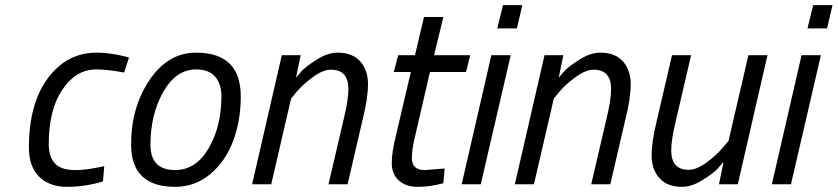

<svg xmlns="http://www.w3.org/2000/svg" viewBox="-20 -714 3246 744"><path d="M355 -510Q402 -510 462 -496L480 -491L461 -433Q396 -445 353 -445Q293 -445 250 -401Q169 -320 169 -156Q169 -106 193 -80.5Q217 -55 272 -55Q311 -55 364 -66L384 -70L379 -11Q310 10 240.5 10Q171 10 131.5 -29.5Q92 -69 92 -142Q92 -356 208 -457Q269 -510 355 -510Z M740 -510Q913 -510 913 -340Q913 -247 883.5 -168Q854 -89 795 -39.5Q736 10 659 10Q488 10 488 -154Q488 -298 559.5 -404Q631 -510 740 -510ZM659 -55Q739 -55 788.5 -139.5Q838 -224 838 -341Q838 -389 813.5 -417Q789 -445 740 -445Q662 -445 612.5 -357.5Q563 -270 563 -153Q563 -55 659 -55Z M1288 -510Q1346 -510 1376 -476Q1406 -442 1406 -388Q1406 -334 1386 -254L1327 0H1253L1311 -249Q1330 -325 1330 -369Q1330 -444 1262 -444Q1232 -444 1193.5 -416Q1155 -388 1131 -360L1108 -332L1031 0H957L1072 -500H1145L1127 -413Q1136 -424 1150.5 -440Q1165 -456 1207.5 -483Q1250 -510 1288 -510Z M1576 -101Q1576 -55 1626 -55L1703 -61L1698 -4Q1646 10 1599 10Q1552 10 1525 -15Q1498 -40 1498 -82Q1498 -124 1514 -188L1572 -435H1506L1523 -500H1588L1623 -648H1698L1662 -500H1802L1786 -435H1646L1588 -184Q1576 -136 1576 -101Z M1769 0 1884 -500H1959L1843 0ZM1907 -604 1929 -694H2004L1983 -604Z M2306 -510Q2364 -510 2394 -476Q2424 -442 2424 -388Q2424 -334 2404 -254L2345 0H2271L2329 -249Q2348 -325 2348 -369Q2348 -444 2280 -444Q2250 -444 2211.5 -416Q2173 -388 2149 -360L2126 -332L2049 0H1975L2090 -500H2163L2145 -413Q2154 -424 2168.5 -440Q2183 -456 2225.5 -483Q2268 -510 2306 -510Z M2623 10Q2565 10 2535 -24Q2505 -58 2505 -112Q2505 -166 2525 -246L2584 -500H2658L2600 -251Q2581 -175 2581 -131Q2581 -56 2649 -56Q2679 -56 2717.5 -84Q2756 -112 2779 -140L2803 -168L2880 -500H2954L2839 0H2766L2784 -87Q2775 -76 2760.5 -60Q2746 -44 2703.5 -17Q2661 10 2623 10Z M2971 0 3086 -500H3161L3045 0ZM3109 -604 3131 -694H3206L3185 -604Z"/></svg>

Font: Titillium Web
Style: Italic
Weight: 400
Italic angle: -13°
Version: Version 1.002;PS 57.000;hotconv 1.0.70;makeotf.lib2.5.55311